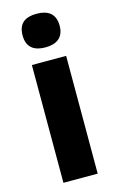

<svg xmlns="http://www.w3.org/2000/svg" viewBox="-119 -817 528 866"><g transform="rotate(-15 145.0 -384.0)"><path d="M145 -768C94 -768 59 -748 59 -689C59 -632 95 -611 145 -611C195 -611 232 -632 232 -689C232 -747 196 -768 145 -768ZM225 -550H65V0H225Z"/></g></svg>

Font: Noto Sans Georgian SemiCondensed ExtraBold
Style: Regular
Weight: 800
Width: 4
Designer: Monotype Design Team, Akaki Razmadze
Foundry: Google LLC
Version: Version 2.005